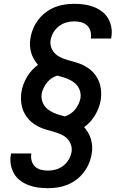

<svg xmlns="http://www.w3.org/2000/svg" viewBox="-20 -843 640 1006"><path d="M232 143Q205 143 179 139.5Q153 136 129.5 127Q106 118 86 103Q66 88 53.5 66.5Q41 45 36.5 19Q32 -7 37 -33Q37 -35 37 -36.5Q37 -38 38 -39H144Q144 -38 144 -37.5Q144 -37 144 -36Q141 -18 146 0Q151 18 164 30Q177 42 195 46.5Q213 51 232 51Q253 51 273.5 45Q294 39 311.5 25.5Q329 12 340 -7Q351 -26 355 -47Q358 -67 351.5 -85.5Q345 -104 332 -117Q319 -130 301.5 -138Q284 -146 265.5 -151.5Q247 -157 228.5 -162Q210 -167 192.5 -174.5Q175 -182 159.5 -192.5Q144 -203 131.5 -216.5Q119 -230 109.5 -247Q100 -264 95.5 -282Q91 -300 90 -320Q89 -340 92 -360Q99 -402 121.5 -440Q144 -478 179 -503Q167 -517 157.5 -533.5Q148 -550 143 -568Q138 -586 137 -605.5Q136 -625 140 -645Q144 -670 154.5 -694.5Q165 -719 181.5 -740.5Q198 -762 220 -778.5Q242 -795 266.5 -805Q291 -815 317 -819Q343 -823 368 -823Q395 -823 421 -819.5Q447 -816 470.5 -807Q494 -798 514 -783Q534 -768 546.5 -746.5Q559 -725 563.5 -699Q568 -673 563 -647Q563 -645 563 -643.5Q563 -642 562 -641H456Q456 -642 456 -642.5Q456 -643 456 -644Q459 -662 454 -680Q449 -698 436 -710Q423 -722 405 -726.5Q387 -731 368 -731Q347 -731 326.5 -725Q306 -719 288.5 -705.5Q271 -692 260 -673Q249 -654 245 -633Q242 -613 248.5 -594.5Q255 -576 268 -563Q281 -550 298.5 -542Q316 -534 334.5 -528.5Q353 -523 371.5 -518Q390 -513 407.5 -505.5Q425 -498 440.5 -487.5Q456 -477 468.5 -463.5Q481 -450 490.5 -433Q500 -416 504.5 -398Q509 -380 510 -360Q511 -340 508 -320Q501 -278 478.5 -240Q456 -202 421 -177Q433 -163 442.5 -146.5Q452 -130 457 -112Q462 -94 463 -74.5Q464 -55 460 -35Q456 -10 445.5 14.5Q435 39 418.5 60.5Q402 82 380 98.5Q358 115 333.5 125Q309 135 283 139Q257 143 232 143ZM320 -233Q335 -238 349.5 -247.5Q364 -257 374.5 -270.5Q385 -284 392 -299Q399 -314 402 -330Q404 -346 400.5 -361.5Q397 -377 388 -390Q379 -403 366.5 -412Q354 -421 340 -427.5Q326 -434 310.5 -438.5Q295 -443 280 -447Q264 -442 250 -432.5Q236 -423 225.5 -409.5Q215 -396 208 -381Q201 -366 198 -350Q196 -334 199.5 -318.5Q203 -303 212 -290Q221 -277 233.5 -268Q246 -259 260 -252.5Q274 -246 289.5 -241.5Q305 -237 320 -233Z"/></svg>

Font: Iosevka Etoile SmBdObl
Style: Regular
Weight: 600
Italic angle: -9°
Designer: Belleve Invis
Foundry: Belleve Invis
Version: Version 15.5.2; ttfautohint (v1.8.4)